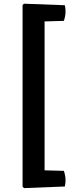

<svg xmlns="http://www.w3.org/2000/svg" viewBox="-20 -788 397 1012"><path d="M99 -761.5 215 -721V164L99 196ZM106.5 203.5 99 196 108.5 107 316.5 112.5Q319.5 120 322.5 134Q325.5 148 325.5 161.5Q325.5 168.5 324.5 178.2Q323.5 188 321.5 195ZM321.5 -760.5Q323.5 -754 324.5 -744.2Q325.5 -734.5 325.5 -727Q325.5 -713.5 322.5 -699.5Q319.5 -685.5 316.5 -678L108.5 -672L99 -761.5L106.5 -768.5Z"/></svg>

Font: Signika Medium
Style: Regular
Weight: 500
Designer: Anna Giedry
Foundry: Anna Giedry
Version: Version 2.000